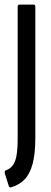

<svg xmlns="http://www.w3.org/2000/svg" viewBox="-28 -675 222 837"><path d="M22 141Q13 145 10 135L-7 81Q-8 75 -7 71.5Q-6 68 -1 67Q16 61 27.5 46Q39 31 44 3Q49 -25 49 -73V-645Q49 -655 57 -655H119Q126 -655 126 -645V-74Q126 -4 114 40Q102 84 79 107.5Q56 131 22 141Z"/></svg>

Font: Sofia Sans Extra Condensed Medium
Style: Regular
Weight: 500
Version: Version 4.100